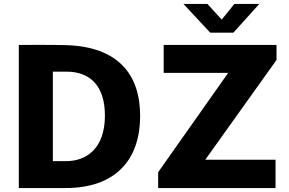

<svg xmlns="http://www.w3.org/2000/svg" viewBox="-20 -950 1461 970"><path d="M1164 -930 1100 -851 1028 -930H907L1042 -785H1159L1290 -930ZM75 -723V0H311C568 0 688 -147 688 -364C688 -575 576 -714 314 -722C251 -724 93 -723 75 -723ZM779 0H1372V-143H1017L1377 -647V-723H807V-582H1133L779 -80ZM247 -588H316C434 -588 510 -518 510 -366C510 -197 414 -136 315 -136H247Z"/></svg>

Font: United Sans ExtraBold
Style: Regular
Weight: 800
Designer: Pablo Impallari, Rodrigo Fuenzalida (Modified by Dan O. Williams)
Version: Version 1.000;PS 001.000;hotconv 1.0.88;makeotf.lib2.5.64775